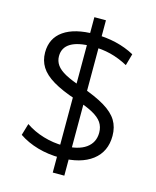

<svg xmlns="http://www.w3.org/2000/svg" viewBox="-135 -926 910 1122"><g transform="rotate(15 319.5 -365.0)"><path d="M313 10Q241 10 176.5 -8.5Q112 -27 62 -61L83 -132Q131 -99 191 -81Q251 -63 313 -63Q402 -63 449 -96.5Q496 -130 496 -190Q496 -225 478.5 -251Q461 -277 420.5 -299Q380 -321 311 -343Q224 -372 170.5 -404Q117 -436 93 -474.5Q69 -513 69 -562Q69 -648 135 -694Q201 -740 323 -740Q391 -740 452 -725.5Q513 -711 564 -683L544 -612Q490 -641 438 -654Q386 -667 326 -667Q241 -667 197 -640.5Q153 -614 153 -562Q153 -532 170 -508Q187 -484 225 -463.5Q263 -443 327 -422Q419 -390 473.5 -357Q528 -324 552 -284.5Q576 -245 576 -192Q576 -96 506.5 -43Q437 10 313 10ZM294 105V-30H364V105ZM294 -30V-378H364V-30ZM294 -378V-700H364V-378ZM294 -700V-835H364V-700Z"/></g></svg>

Font: M PLUS 2
Style: Regular
Weight: 400
Designer: Coji Morishita
Foundry: UNDERFOREST DESIGN
Version: Version 1.001